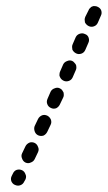

<svg xmlns="http://www.w3.org/2000/svg" viewBox="-20 -583 351 626"><path d="M29 20Q38 24 46 21Q55 18 59 9L63 2Q67 -7 63 -15Q60 -24 52 -28Q43 -32 34 -29Q26 -26 22 -17L18 -9Q14 -1 17 8Q21 17 29 20ZM63 -53Q72 -49 80 -53Q89 -56 93 -64L104 -87Q108 -96 104 -104Q101 -113 93 -117Q84 -121 76 -118Q67 -114 63 -106L52 -83Q48 -75 52 -66Q55 -57 63 -53ZM104 -142Q113 -138 122 -141Q130 -145 134 -153L145 -176Q149 -184 146 -193Q142 -202 134 -206Q125 -210 117 -207Q108 -203 104 -195L93 -172Q90 -164 93 -155Q96 -146 104 -142ZM146 -231Q154 -227 163 -230Q171 -234 175 -242L186 -265Q188 -269 188 -273Q188 -278 187 -282Q185 -286 182 -290Q179 -293 175 -295Q167 -299 158 -295Q149 -292 145 -284L135 -261Q131 -252 134 -244Q137 -235 146 -231ZM175 -333Q177 -328 180 -325Q183 -322 187 -320Q195 -316 204 -319Q213 -322 217 -331L227 -354Q229 -358 229 -362Q229 -367 228 -371Q226 -375 223 -378Q220 -382 216 -384Q208 -388 199 -384Q190 -381 186 -373L176 -350Q174 -346 174 -341Q173 -337 175 -333ZM216 -421Q218 -417 221 -414Q224 -411 228 -409Q236 -405 245 -408Q254 -411 258 -420L268 -443Q272 -451 269 -460Q266 -469 257 -472Q249 -476 240 -473Q231 -470 227 -462L217 -439Q215 -435 215 -430Q215 -426 216 -421ZM257 -510Q259 -506 262 -503Q265 -500 269 -498Q277 -494 286 -497Q295 -500 299 -509L309 -532Q313 -540 310 -549Q307 -557 298 -561Q294 -563 290 -563Q285 -564 281 -562Q277 -561 274 -557Q270 -554 269 -550L258 -528Q256 -523 256 -519Q256 -515 257 -510Z"/></svg>

Font: FRB American Cursive Guidelines Dashed Extrabold
Style: Bold Italic
Weight: 800
Italic angle: -25°
Version: Version 2.0;Modular Font Editor K font №1